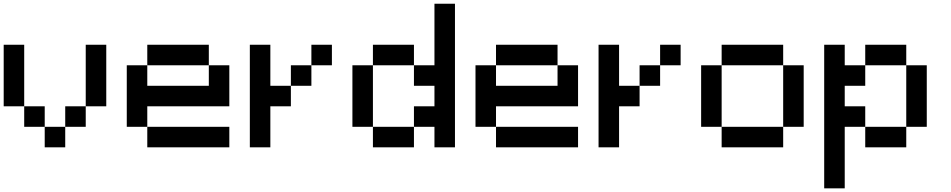

<svg xmlns="http://www.w3.org/2000/svg" viewBox="-20 -798 5151 1040"><path d="M333.3 0H222.2V-111.1H333.3ZM222.2 -111.1H111.1V-222.2H222.2ZM444.4 -111.1H333.3V-222.2H444.4ZM111.1 -222.2H0V-555.6H111.1ZM555.6 -222.2H444.4V-555.6H555.6Z M1111.1 -444.4H777.8V-555.6H1111.1ZM777.8 -222.2V-111.1H666.7V-444.4H777.8V-333.3H1111.1V-444.4H1222.2V-222.2ZM1222.2 0H777.8V-111.1H1222.2Z M1666.7 -333.3H1555.6V-444.4H1666.7ZM1777.8 -444.4H1666.7V-555.6H1777.8ZM1444.4 -222.2V0H1333.3V-555.6H1444.4V-333.3H1555.6V-222.2Z M2000 -111.1H1888.9V-444.4H2000ZM2333.3 -333.3H2222.2V-444.4H2333.3V-777.8H2444.4V0H2333.3V-111.1H2222.2V-222.2H2333.3ZM2222.2 0H2000V-111.1H2222.2ZM2222.2 -444.4H2000V-555.6H2222.2Z M3000 -444.4H2666.7V-555.6H3000ZM2666.7 -222.2V-111.1H2555.6V-444.4H2666.7V-333.3H3000V-444.4H3111.1V-222.2ZM3111.1 0H2666.7V-111.1H3111.1Z M3555.6 -333.3H3444.4V-444.4H3555.6ZM3666.7 -444.4H3555.6V-555.6H3666.7ZM3333.3 -222.2V0H3222.2V-555.6H3333.3V-333.3H3444.4V-222.2Z M3888.9 -111.1H3777.8V-444.4H3888.9ZM4222.2 -444.4H3888.9V-555.6H4222.2ZM4333.3 -111.1H4222.2V-444.4H4333.3ZM4222.2 0H3888.9V-111.1H4222.2Z M4888.9 -111.1V-444.4H5000V-111.1ZM4555.6 -222.2H4666.7V-111.1H4555.6V222.2H4444.4V-555.6H4555.6V-444.4H4666.7V-333.3H4555.6ZM4666.7 -444.4V-555.6H4888.9V-444.4ZM4666.7 0V-111.1H4888.9V0Z"/></svg>

Font: Pixeloid Sans
Style: Regular
Weight: 400
Designer: GGBotNet
Foundry: GGBotNet
Version: 0.5